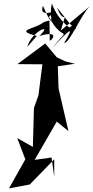

<svg xmlns="http://www.w3.org/2000/svg" viewBox="-20 -985 520 1069"><path d="M282 0 267 -108 173 -95 296 -308 361 -255 306 -493 302 -616 397 -630 345 -643 296 -666 232 -743 77 -628 216 -627 194 -454 169 -384 163 -167 76 -216 121 -98 30 64 146 42 282 -98ZM369 -853C434 -782 393 -867 366 -830C389 -820 307 -859 269 -965C251 -898 284 -826 251 -890C333 -957 190 -867 219 -953C270 -835 268 -887 218 -858C174 -823 55 -817 185 -785L132 -724C154 -811 282 -862 199 -785C335 -824 250 -739 257 -764L255 -889C329 -739 382 -853 271 -719C366 -819 401 -852 337 -745C369 -747 430 -901 480 -950L319 -815C357 -953 340 -832 297 -943Z"/></svg>

Font: Asimov Silicon
Style: Regular
Weight: 400
Designer: Google
Version: Version 2.000980; 2014